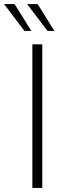

<svg xmlns="http://www.w3.org/2000/svg" viewBox="-47 -929 342 949"><path d="M113 -710H162V0H113ZM-27 -909H25L108 -776H74ZM87 -909H139L222 -776H188Z"/></svg>

Font: Josefin Sans Thin Light
Style: Regular
Weight: 300
Version: Version 2.000